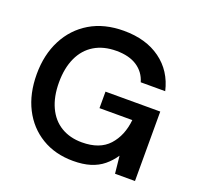

<svg xmlns="http://www.w3.org/2000/svg" viewBox="-126 -847 1022 995"><g transform="rotate(20 385.0 -350.0)"><path d="M375 12Q276 12 201.5 -33Q127 -78 86 -158.5Q45 -239 45 -347Q45 -454 87.5 -536.5Q130 -619 208 -665.5Q286 -712 394 -712Q516 -712 596.5 -653.5Q677 -595 701 -491H566Q551 -543 507 -572Q463 -601 393 -601Q322 -601 271.5 -570.5Q221 -540 194.5 -482.5Q168 -425 168 -346Q168 -267 194.5 -210Q221 -153 270 -123.5Q319 -94 385 -94Q483 -94 533 -149Q583 -204 592 -292H411V-383H713V0H603L593 -96Q570 -62 540 -37.5Q510 -13 469.5 -0.5Q429 12 375 12Z"/></g></svg>

Font: DM Sans 24pt SemiBold
Style: Regular
Weight: 600
Designer: Colophon Foundry, Jonny Pinhorn
Foundry: Colophon Foundry
Version: Version 4.004;gftools[0.9.30]